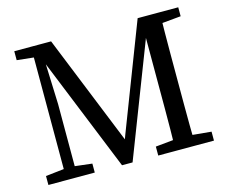

<svg xmlns="http://www.w3.org/2000/svg" viewBox="-96 -801 1104 932"><g transform="rotate(-15 456.5 -335.0)"><path d="M38 0V-45L145 -57H169L271 -45V0ZM46 -625V-670H171V-613H159ZM130 0V-670H174L185 -367V0ZM408 0 155 -625H143V-670H231L468 -83H441L462 -140L666 -670H716V-625H702L677 -559L461 0ZM590 0V-45L711 -57H742L870 -45V0ZM677 0Q679 -53 679.5 -105.5Q680 -158 680 -211Q680 -264 680 -318V-670H777Q776 -620 775.5 -568Q775 -516 775 -464Q775 -412 775 -359V-310Q775 -259 775 -207Q775 -155 775.5 -103.5Q776 -52 777 0ZM730 -613V-670H870V-625L742 -613Z"/></g></svg>

Font: Source Serif 4 18pt
Style: Regular
Weight: 400
Designer: Frank Grießhammer
Foundry: Adobe Systems Incorporated
Version: Version 4.004;hotconv 1.0.116;makeotfexe 2.5.65601